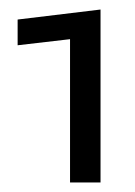

<svg xmlns="http://www.w3.org/2000/svg" viewBox="-20 -653 283 403"><path d="M127 -270V-612L191 -633V-270ZM17 -558V-612L191 -633L129 -571Z"/></svg>

Font: Blinker
Style: Regular
Weight: 400
Designer: Juergen Huber
Foundry: supertype
Version: 1.017